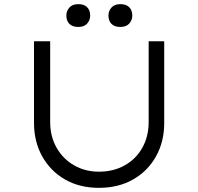

<svg xmlns="http://www.w3.org/2000/svg" viewBox="-20 -899 957 926"><path d="M457 7Q364 7 293.5 -33.5Q223 -74 183.5 -145Q144 -216 144 -306V-700H222V-311Q222 -241 253 -186.5Q284 -132 337.5 -101.5Q391 -71 457 -71Q527 -71 581.5 -101.5Q636 -132 666.5 -186.5Q697 -241 697 -311V-700H772V-305Q772 -216 732.5 -145Q693 -74 622 -33.5Q551 7 457 7ZM560 -769Q532 -769 517.5 -784Q503 -799 503 -824Q503 -846 517.5 -862.5Q532 -879 560 -879Q589 -879 603.5 -864Q618 -849 618 -824Q618 -802 603.5 -785.5Q589 -769 560 -769ZM358 -769Q329 -769 314.5 -784Q300 -799 300 -824Q300 -846 314.5 -862.5Q329 -879 358 -879Q386 -879 400.5 -864Q415 -849 415 -824Q415 -802 400.5 -785.5Q386 -769 358 -769Z"/></svg>

Font: Lexend Giga Light
Style: Regular
Weight: 300
Version: Version 1.007